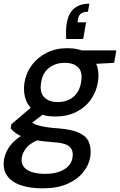

<svg xmlns="http://www.w3.org/2000/svg" viewBox="-53 -796 655 1048"><path d="M180 232Q109 232 59 214.5Q9 197 -15 162Q-39 127 -31 75Q-26 45 -9 16Q8 -13 40 -38.5Q72 -64 120 -83L173 -39Q116 -19 93 8.5Q70 36 66 64Q61 93 75.5 113Q90 133 120.5 143Q151 153 193 153Q256 153 296.5 129Q337 105 343 63Q349 27 327.5 5.5Q306 -16 236 -20Q180 -24 141 -31Q102 -38 76 -47.5Q50 -57 33 -69.5Q16 -82 5 -95L9 -118L127 -218L207 -191L76 -91L105 -140Q115 -132 125 -125Q135 -118 151 -113Q167 -108 195 -103Q223 -98 270 -95Q340 -89 379.5 -70.5Q419 -52 432.5 -19.5Q446 13 440 59Q433 104 401.5 143.5Q370 183 315 207.5Q260 232 180 232ZM248 -160Q186 -160 145.5 -184Q105 -208 89 -249Q73 -290 80 -342Q88 -396 119.5 -439Q151 -482 201 -507.5Q251 -533 314 -533Q378 -533 417.5 -509Q457 -485 473.5 -444Q490 -403 482 -352Q474 -297 443.5 -253.5Q413 -210 363.5 -185Q314 -160 248 -160ZM262 -239Q314 -239 348 -267.5Q382 -296 390 -350Q399 -402 374.5 -427.5Q350 -453 300 -453Q250 -453 214.5 -425.5Q179 -398 171 -343Q163 -292 188 -265.5Q213 -239 262 -239ZM385 -443 375 -521H582L570 -453ZM435 -776 427 -732Q403 -732 390 -722.5Q377 -713 373 -694L370 -674H417L401 -583H308Q307 -611 307.5 -631Q308 -651 312 -672Q321 -725 352.5 -750.5Q384 -776 435 -776Z"/></svg>

Font: DM Sans 10pt Medium
Style: Italic
Weight: 500
Italic angle: -10°
Version: Version 4.004;gftools[0.9.30]